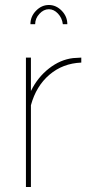

<svg xmlns="http://www.w3.org/2000/svg" viewBox="-20 -750 363 770"><path d="M121 -653H102Q102 -684 124.5 -707Q147 -730 176 -730Q205 -730 227.5 -707Q250 -684 250 -653H232Q229 -678 212.5 -695.5Q196 -713 176 -713Q155 -713 138 -694.5Q121 -676 121 -653ZM306 -499Q232 -496 178.5 -450.5Q125 -405 104 -328V0H84V-519H104V-385Q131 -440 176.5 -475.5Q222 -511 273 -517Q299 -519 306 -519Z"/></svg>

Font: Raleway-v4020 Thin
Style: Regular
Weight: 250
Designer: Matt McInerney, Pablo Impallari, Rodrigo Fuenzalida
Foundry: Matt McInerney, Pablo Impallari, Rodrigo Fuenzalida
Version: Version 4.020;PS 004.020;hotconv 1.0.88;makeotf.lib2.5.64775